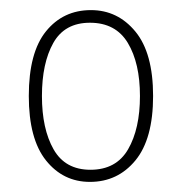

<svg xmlns="http://www.w3.org/2000/svg" viewBox="-20 -740 359 380"><path d="M158 -380Q105 -380 71 -422.5Q37 -465 37 -550Q37 -636 71 -678Q105 -720 160 -720Q213 -720 248 -677.5Q283 -635 283 -550Q283 -465 248 -422.5Q213 -380 158 -380ZM159 -404Q210 -404 233.5 -444.5Q257 -485 257 -550Q257 -615 233 -655Q209 -695 158 -695Q108 -695 85.5 -655Q63 -615 63 -550Q63 -485 86 -444.5Q109 -404 159 -404Z"/></svg>

Font: Noto Serif Georgian SemiCondensed Thin
Style: Regular
Weight: 100
Width: 4
Designer: Monotype Design Team, Akaki Razmadze
Foundry: Google LLC
Version: Version 2.003; ttfautohint (v1.8.4.7-5d5b)